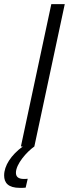

<svg xmlns="http://www.w3.org/2000/svg" viewBox="-47 -708 346 928"><path d="M266 -688H201L54 0H63C6 42 -27 93 -27 140C-27 175 -8 200 49 200C59 200 67 200 77 199L87 156C78 157 73 157 69 157C40 157 30 145 30 127C30 85 82 26 119 0Z"/></svg>

Font: Saira UNSAM Light Italic
Style: Regular
Weight: 300
Italic angle: -12°
Designer: Hector Gatti with collaboration of the Omnibus-Type team
Foundry: Omnibus-Type
Version: Version 0.072;PS 000.072;hotconv 1.0.88;makeotf.lib2.5.64775